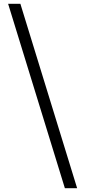

<svg xmlns="http://www.w3.org/2000/svg" viewBox="-20 -818 453 1018"><path d="M389 180H324L23 -798H88Z"/></svg>

Font: Noto Serif KR ExtraLight ExtraBold
Style: Regular
Weight: 800
Version: Version 2.003-H1;hotconv 1.1.1;makeotfexe 2.6.0